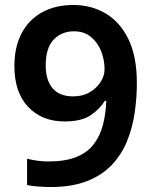

<svg xmlns="http://www.w3.org/2000/svg" viewBox="-20 -743 612 773"><path d="M531 -409Q531 -348 522 -287.5Q513 -227 491 -173.5Q469 -120 429.5 -78.5Q390 -37 329.5 -13.5Q269 10 183 10Q162 10 134.5 8Q107 6 89 2V-104Q108 -99 130.5 -96Q153 -93 175 -93Q243 -93 287.5 -111Q332 -129 357.5 -162.5Q383 -196 394.5 -240.5Q406 -285 408 -337H402Q381 -303 344 -278.5Q307 -254 240 -254Q149 -254 93.5 -312.5Q38 -371 38 -477Q38 -554 67 -609Q96 -664 149.5 -693.5Q203 -723 276 -723Q347 -723 405 -689Q463 -655 497 -585.5Q531 -516 531 -409ZM278 -617Q228 -617 196 -583.5Q164 -550 164 -479Q164 -421 191.5 -388Q219 -355 275 -355Q313 -355 341 -371.5Q369 -388 385 -413Q401 -438 401 -464Q401 -501 387.5 -536Q374 -571 346.5 -594Q319 -617 278 -617Z"/></svg>

Font: Noto Sans Adlam SemiBold
Style: Regular
Weight: 600
Version: Version 3.001